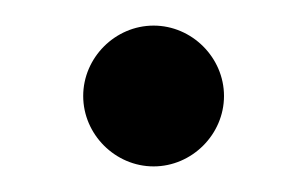

<svg xmlns="http://www.w3.org/2000/svg" viewBox="-20 -279 240 150"><path d="M100 -149C130 -149 155 -174 155 -204C155 -234 130 -259 100 -259C70 -259 45 -234 45 -204C45 -174 70 -149 100 -149Z"/></svg>

Font: EB Garamond
Style: Regular
Weight: 400
Designer: Georg Duffner and Octavio Pardo
Foundry: Georg Duffner
Version: Version 1.000;PS 001.000;hotconv 1.0.88;makeotf.lib2.5.64775